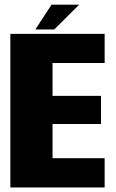

<svg xmlns="http://www.w3.org/2000/svg" viewBox="-20 -824 512 844"><path d="M25.5 0V-675H440V-547H211V-402.5H424V-279H211V-128.5H440V0ZM135.5 -694.5 206.5 -803.5H328L218.5 -694.5Z"/></svg>

Font: Anybody ExtraBold
Style: Regular
Weight: 800
Designer: Tyler Finck
Foundry: Etcetera Type Company
Version: Version 1.010; ttfautohint (v1.8.3) -l 8 -r 50 -G 200 -x 14 